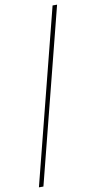

<svg xmlns="http://www.w3.org/2000/svg" viewBox="-111 -896 567 1134"><g transform="rotate(-10 172.5 -329.0)"><path d="M26 193H53L319 -851H292Z"/></g></svg>

Font: Noto Sans Tamil UI Thin
Style: Regular
Weight: 100
Designer: Jelle Bosma - Monotype Design Team
Foundry: Monotype Imaging Inc.
Version: Version 2.004